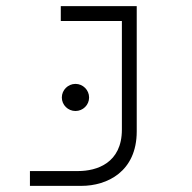

<svg xmlns="http://www.w3.org/2000/svg" viewBox="-20 -606 626 626"><path d="M77.6 0H245.6C328.6 0 425.8 -45.9 425.8 -177.7V-585.9H178.2V-537.6H377.4V-183.6C377.4 -74.2 295.4 -48.3 234.9 -48.3H77.6ZM226.1 -244.1C250.5 -244.1 270.5 -263.7 270.5 -288.1C270.5 -312.5 250.5 -332.5 226.1 -332.5C201.7 -332.5 181.6 -312.5 181.6 -288.1C181.6 -263.7 201.7 -244.1 226.1 -244.1Z"/></svg>

Font: Cascadia Mono PL ExtraLight
Style: Regular
Weight: 200
Monospace: yes
Designer: Aaron Bell
Foundry: Saja Typeworks
Version: Version 2404.023